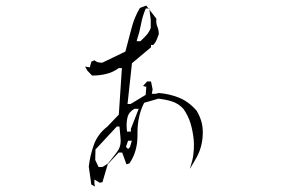

<svg xmlns="http://www.w3.org/2000/svg" viewBox="-20 -674 1040 699"><path d="M480.5 -179.2V-191.4Q480.5 -251 503.9 -297.9L504.9 -299.8L557.1 -314.9Q582 -312 604.5 -305.2Q629.4 -297.9 648.9 -276.4V-275.9Q665 -252.9 673.8 -224.6Q682.1 -196.3 685.1 -166.5Q686 -157.2 686 -149.4Q686 -141.6 685.8 -133.5Q685.5 -125.5 684.1 -113Q682.6 -100.6 680.2 -90.8Q675.8 -73.7 670.9 -59.1Q684.1 -79.6 696.3 -102.1Q718.3 -142.6 718.3 -192.4Q718.3 -215.3 712.2 -234.6Q706.1 -253.9 695.8 -271Q667 -304.2 631.6 -318.4Q596.2 -332.5 558.1 -335.4L546.4 -332.5H532.7L535.6 -348.6L529.8 -377.4H515.6L501.5 -361.8V-360.8L512.7 -357.9L510.3 -328.6L455.6 -295.4H454.1H444.3L460.4 -443.8L529.8 -502V-510.3H538.1Q545.4 -518.1 549.8 -527.8Q554.2 -538.6 558.1 -549.3Q558.1 -564 553.2 -576.2Q548.8 -586.4 548.8 -598.6Q548.8 -602.5 549.3 -606L512.2 -653.8L489.3 -645Q468.8 -610.8 458.3 -569.1Q447.8 -527.3 436.5 -486.3L352.5 -445.8H351.6Q336.9 -445.8 330.1 -450.2Q327.1 -451.7 324.2 -454.6L312.5 -449.7L307.1 -428.7L289.6 -431.6L298.3 -416.5L315.4 -398.9Q342.3 -398.9 366.2 -404.8Q390.6 -410.2 412.6 -426.3H423.8L412.6 -256.8L371.1 -213.4Q335.9 -186 322 -147.7Q308.1 -109.4 303.2 -67.4L312.5 -2L325.7 4.9L323.7 -6.3V-20.5L342.8 -8.8L353 -10.7L372.1 -75.7L412.1 -118.7H414.1H421.9H424.8L440.4 -75.7L451.2 -79.1Q480.5 -122.1 480.5 -179.2ZM353 -65.9H338.9L326.7 -91.8L327.6 -129.9L405.3 -213.4H407.2H415L418.5 -175.3Q419.4 -168 419.4 -161.1Q419.4 -138.2 406.2 -121.1Q390.1 -99.6 373 -78.6ZM454.1 -161.6H460L453.1 -138.2L446.3 -131.3L438.5 -139.6L446.3 -161.6ZM456.5 -194.8H442.4Q440.9 -208.5 440.9 -220.2Q440.9 -231.9 443.8 -245.1Q448.2 -265.6 468.3 -277.3L469.7 -277.8H484.9L456.5 -205.1ZM491.2 -523.9H477.5L479 -529.8Q487.8 -555.7 493.2 -585Q498.5 -614.7 510.7 -643.1H523.4L528.8 -602.5V-572.3Q523.4 -558.1 514.6 -547.9Q506.3 -538.1 495.1 -527.8Z"/></svg>

Font: Bakudai
Style: Light
Weight: 300
Version: Version 1.48